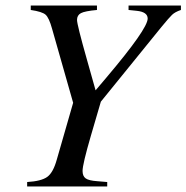

<svg xmlns="http://www.w3.org/2000/svg" viewBox="-20 -673 673 693"><path d="M633 -653V-637Q612 -630 601 -619.5Q590 -609 563 -576L344 -306L308 -183Q278 -80 278 -56Q278 -37 289.5 -29Q301 -21 331 -19L367 -16V0H78V-16Q129 -19 150.5 -34.5Q172 -50 185 -97L244 -302L168 -569Q157 -609 144.5 -620Q132 -631 91 -637V-653H330V-637Q286 -633 272 -625.5Q258 -618 258 -601Q258 -584 294 -457L325 -347L364 -393Q513 -569 513 -606Q513 -630 473 -634L444 -637V-653Z"/></svg>

Font: STIX
Style: Italic
Weight: 400
Italic angle: -16.33°
Designer: MicroPress Inc., with final additions and corrections provided by Coen Hoffman, Elsevier (retired)
Version: Version 1.1.1